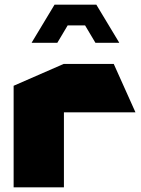

<svg xmlns="http://www.w3.org/2000/svg" viewBox="-20 -797 598 817"><path d="M38 0V-432L251 -525H252V0ZM252 -319V-525H464L556 -320V-319ZM159 -689 212 -777H390L443 -689ZM115 -615V-616L159 -689H268L224 -615ZM386 -615 342 -689H443L487 -616V-615Z"/></svg>

Font: Foldit ExtraBold
Style: Regular
Weight: 800
Version: Version 1.003